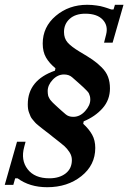

<svg xmlns="http://www.w3.org/2000/svg" viewBox="-21 -780 541 810"><path d="M454.1 -600.1H418L426.8 -634.8Q436 -671.9 412.4 -697Q388.7 -722.2 338.9 -722.2Q296.9 -722.2 272.9 -700.4Q249 -678.7 249 -645Q249 -618.2 264.2 -600.8Q279.3 -583.5 314.9 -562Q349.1 -542 369.1 -528.3Q389.2 -514.6 408 -495.8Q426.8 -477.1 434.8 -455.6Q442.9 -434.1 442.9 -407.2Q442.9 -358.4 411.6 -323.2Q380.4 -288.1 332 -268.1L330.1 -257.8Q354.5 -235.4 367.7 -211.7Q380.9 -188 380.9 -155.8Q380.9 -83.5 322.3 -36.9Q263.7 9.8 178.2 9.8Q104 9.8 53.2 -27.8H43L35.2 0H-1L50.8 -182.1H86.9L81.1 -160.2Q65.9 -104.5 95.5 -66.2Q125 -27.8 187 -27.8Q229.5 -27.8 255.9 -48.3Q282.2 -68.8 282.2 -105Q282.2 -122.6 272.2 -137.9Q262.2 -153.3 251.2 -163.1Q240.2 -172.9 200.7 -203.6Q192.4 -210.4 188 -213.9Q183.6 -217.3 171.1 -226.8Q158.7 -236.3 154.8 -239.5Q150.9 -242.7 140.9 -250.7Q130.9 -258.8 127.4 -262.9Q124 -267.1 117.2 -274.9Q110.4 -282.7 107.9 -288.8Q105.5 -294.9 102.1 -303.5Q98.6 -312 97.4 -320.8Q96.2 -329.6 96.2 -339.8Q96.2 -441.9 210.9 -481.9L212.9 -492.2Q187 -513.2 173.1 -537.4Q159.2 -561.5 159.2 -596.2Q159.2 -666.5 214.4 -713.1Q269.5 -759.8 347.2 -759.8Q357.4 -759.8 367.4 -759Q377.4 -758.3 386.7 -756.8Q396 -755.4 402.6 -754.2Q409.2 -752.9 417.7 -750.2Q426.3 -747.6 429.4 -746.6Q432.6 -745.6 440.2 -742.9Q447.8 -740.2 448.2 -740.2H458L463.9 -759.8H500ZM255.9 -297.9Q268.1 -287.1 288.1 -287.1Q316.4 -287.1 338.1 -311.3Q359.9 -335.4 359.9 -359.9Q359.9 -368.2 358.2 -374.5Q356.4 -380.9 354.2 -385.7Q352.1 -390.6 344.2 -398.4Q336.4 -406.2 331.1 -411.4Q325.7 -416.5 310.1 -430.4Q294.4 -444.3 283.2 -454.1Q270 -465.8 249 -465.8Q222.2 -465.8 201.2 -443.4Q180.2 -420.9 180.2 -396Q180.2 -390.6 180.7 -386.2Q181.2 -381.8 181.9 -377.9Q182.6 -374 184.8 -369.9Q187 -365.7 188.5 -362.8Q189.9 -359.9 194.6 -354.7Q199.2 -349.6 201.9 -346.7Q204.6 -343.8 211.9 -337.2Q219.2 -330.6 223.6 -326.4Q228 -322.3 238.5 -313Q249 -303.7 255.9 -297.9Z"/></svg>

Font: Happy Times at the IKOB New Game Plus Edition
Style: Italic
Weight: 400
Italic angle: -16°
Designer: Lucas Le Bihan
Foundry: Lucas Le Bihan
Version: Version 1.000;PS 1.0;hotconv 1.0.88;makeotf.lib2.5.647800